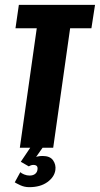

<svg xmlns="http://www.w3.org/2000/svg" viewBox="-20 -611 413 794"><path d="M62 0 132 -494H44L58 -591H373L358 -494H270L200 0ZM101 163Q81 163 64 155Q47 147 41 143L64 101Q69 106 80 110.5Q91 115 102 115Q117 115 125.5 108Q134 101 135 90Q138 71 118 71Q112 71 107 73Q102 75 99 77L66 58L105 0H156L123 47L117 44Q124 39 134 36.5Q144 34 156 34Q187 34 199.5 52Q212 70 209 92Q205 121 176 142Q147 163 101 163Z"/></svg>

Font: Alumni Sans Thin ExtraBold
Style: Italic
Weight: 800
Italic angle: -8°
Version: Version 1.016